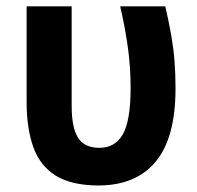

<svg xmlns="http://www.w3.org/2000/svg" viewBox="-20 -566 612 595"><path d="M284.2 8.8Q201.2 8.3 152.8 -21.7Q104.5 -51.8 83.7 -108.9Q63 -166 62.5 -246.6V-546.4H202.1V-237.3Q202.1 -170.4 221.9 -139.2Q241.7 -107.9 288.1 -107.9Q337.4 -107.9 361.1 -150.6Q384.8 -193.4 384.8 -293Q384.8 -356.9 376.5 -417.5Q368.2 -478 352.5 -546.4H492.2Q503.4 -498 510.5 -457.5Q517.6 -417 520.8 -377.4Q523.9 -337.9 523.9 -291.5Q523.9 -139.2 462.6 -65.2Q401.4 8.8 284.2 8.8Z"/></svg>

Font: Open Sans SemiCondensed
Style: Bold
Weight: 700
Width: 4
Designer: Monotype Design Team
Foundry: Monotype Imaging Inc.
Version: Version 3.003